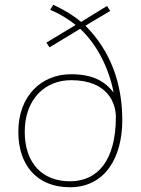

<svg xmlns="http://www.w3.org/2000/svg" viewBox="-20 -777 594 807"><path d="M204 -757 191 -736C231 -719 270 -695 298 -672L175 -598L188 -578L317 -656C390 -588 438 -487 457 -391H455C422 -433 373 -465 279 -465C152 -465 57 -372 57 -223C57 -83 135 10 274 10C423 10 494 -117 494 -272C494 -426 445 -563 339 -669L443 -731L430 -752L321 -685C291 -710 253 -734 204 -757ZM279 -440C433 -440 467 -343 467 -285C467 -109 395 -15 274 -15C160 -15 84 -89 84 -223C84 -360 169 -440 279 -440Z"/></svg>

Font: Noto Sans Canadian Aboriginal Thin
Style: Regular
Weight: 100
Designer: Monotype Design Team, Typotheque's Kevin King
Foundry: Monotype Imaging Inc.
Version: Version 2.004